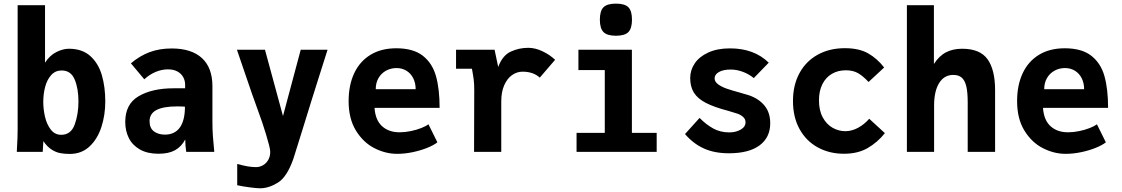

<svg xmlns="http://www.w3.org/2000/svg" viewBox="-20 -818 6040 1034"><path d="M213.5 -58 210 0H70.5Q71.5 -16 71.5 -22.5Q75 -75 75 -123.5V-790H222.5V-480.5Q248.5 -520.5 284.2 -538Q320 -555.5 351 -555.5Q423 -555.5 466.8 -515.8Q510.5 -476 528.8 -412.2Q547 -348.5 547 -271.5Q547 -199 526.2 -134.5Q505.5 -70 462.5 -29.5Q419.5 11 356 11Q326.5 11 303.5 6.5Q280.5 2 257.2 -13Q234 -28 213.5 -58ZM402.5 -271Q402.5 -342 382 -390.2Q361.5 -438.5 312 -438.5Q278 -438.5 255.8 -413.8Q233.5 -389 223.2 -350.5Q213 -312 213 -269Q213 -230.5 222.2 -189.8Q231.5 -149 253.2 -120.5Q275 -92 309.5 -92Q362.5 -92 382.5 -148Q402.5 -204 402.5 -271Z M654.5 -161.5Q654.5 -258 727.2 -300.2Q800 -342.5 914.5 -342.5H977V-362Q977 -383 967 -402Q957 -421 936 -432.8Q915 -444.5 884 -444.5Q851.5 -444.5 818.5 -430.8Q785.5 -417 757 -391L685 -477Q733.5 -518 786.5 -537.5Q839.5 -557 904.5 -557Q1011 -557 1067.5 -505.2Q1124 -453.5 1124 -353V-159.5Q1124 -121.5 1126.5 -85Q1129 -48.5 1134 0H983Q978 -32.5 977.5 -67Q957.5 -28.5 923 -9.2Q888.5 10 833.5 10Q774 10 733.8 -12.8Q693.5 -35.5 674 -74.2Q654.5 -113 654.5 -161.5ZM976 -243.5Q957.5 -245 934 -245Q859.5 -245 822.5 -225.5Q785.5 -206 785.5 -165Q785.5 -128 809 -110.5Q832.5 -93 868 -93Q921 -93 948.5 -131.2Q976 -169.5 976 -243.5Z M1359 82Q1379.5 82 1397.8 71Q1416 60 1426.2 40Q1436.5 20 1435 -5Q1433.5 -26 1413 -93.5Q1392.5 -161 1372.5 -214Q1347.5 -280.5 1279 -482.5L1256 -550H1407L1504 -193L1599.5 -550H1744Q1729.5 -505 1695 -395.5L1658.5 -279.5Q1631.5 -194.5 1608 -116.5Q1568.5 12.5 1560 37Q1525.5 135.5 1476.2 165.8Q1427 196 1380.5 196Q1363.5 196 1325 191Q1286.5 186 1257.5 179.5V65Q1290.5 74 1313.8 78Q1337 82 1359 82Z M1857.5 -273.5Q1857.5 -359.5 1887.5 -423.5Q1917.5 -487.5 1975.2 -522.8Q2033 -558 2114 -558Q2205.5 -558 2257 -517.8Q2308.5 -477.5 2328 -407.8Q2347.5 -338 2347.5 -237H1997Q2001.5 -171 2037.8 -138.2Q2074 -105.5 2132 -105.5Q2160.5 -105.5 2192.2 -112Q2224 -118.5 2249.5 -128.8Q2275 -139 2287.5 -148.5L2335.5 -51.5Q2316 -36 2280.8 -21.8Q2245.5 -7.5 2202.5 1.5Q2159.5 10.5 2118.5 10.5Q2056.5 10.5 1996.5 -20Q1936.5 -50.5 1897 -114.5Q1857.5 -178.5 1857.5 -273.5ZM2115.5 -451.5Q2085 -451.5 2059.2 -437.5Q2033.5 -423.5 2018.5 -397.8Q2003.5 -372 2003.5 -337.5H2218.5Q2218.5 -370.5 2205.5 -396.5Q2192.5 -422.5 2169 -437Q2145.5 -451.5 2115.5 -451.5Z M2534 -332Q2534 -367 2531.2 -388.8Q2528.5 -410.5 2521.5 -448H2436V-550H2643.5L2663 -457.5Q2686.5 -520 2731 -540.2Q2775.5 -560.5 2824.5 -560.5Q2862.5 -560.5 2901.8 -541.8Q2941 -523 2969.5 -496L2887 -400Q2851.5 -432 2794 -432Q2764 -432 2737.8 -413.8Q2711.5 -395.5 2695.5 -359.2Q2679.5 -323 2679.5 -272V0H2533Z M3095 -550H3383V-102.5H3516.5V0H3085V-102.5H3237V-440.5H3095ZM3210.5 -712Q3210.5 -759.5 3230.2 -779Q3250 -798.5 3297 -798.5Q3344.5 -798.5 3364 -779Q3383.5 -759.5 3383.5 -712Q3383.5 -665 3364 -645.2Q3344.5 -625.5 3297 -625.5Q3250 -625.5 3230.2 -645.2Q3210.5 -665 3210.5 -712Z M3669 -96 3747.5 -183Q3783 -147 3821.2 -126Q3859.5 -105 3907 -105Q3943 -105 3969 -120Q3995 -135 3995 -159.5Q3995 -176.5 3982.2 -188Q3969.5 -199.5 3951.8 -205.8Q3934 -212 3902 -221Q3825.5 -241 3781.2 -264Q3737 -287 3717 -319Q3697 -351 3697 -398Q3697 -440.5 3721.5 -476.8Q3746 -513 3794.5 -535.2Q3843 -557.5 3911.5 -557.5Q4041 -557.5 4120 -480.5L4039.5 -397.5Q4012.5 -419.5 3979.8 -431.5Q3947 -443.5 3915 -443.5Q3875 -443.5 3851.8 -430.2Q3828.5 -417 3828.5 -396Q3828.5 -377.5 3848 -363.5Q3867.5 -349.5 3895.2 -340Q3923 -330.5 3965.5 -319Q4001 -309 4013 -305Q4066 -287 4097 -249.5Q4128 -212 4128 -154.5Q4128 -77.5 4070.5 -35Q4013 7.5 3905 7.5Q3829 7.5 3772 -17.8Q3715 -43 3669 -96Z M4250.5 -274.5Q4250.5 -359 4285 -423.2Q4319.5 -487.5 4383 -523Q4446.5 -558.5 4530 -558.5Q4606.5 -558.5 4655.5 -530.5Q4704.5 -502.5 4741.5 -454.5L4657.5 -376.5Q4628 -408.5 4601 -424Q4574 -439.5 4535 -439.5Q4492.5 -439.5 4459.8 -420.2Q4427 -401 4408.8 -364.5Q4390.5 -328 4390.5 -277.5Q4390.5 -223 4411 -185.5Q4431.5 -148 4464 -129.8Q4496.5 -111.5 4532.5 -111.5Q4567.5 -111.5 4601.8 -130.2Q4636 -149 4661 -178.5L4745.5 -101Q4706 -51.5 4653 -20.8Q4600 10 4525 10Q4447 10 4384.8 -23.8Q4322.5 -57.5 4286.5 -121.8Q4250.5 -186 4250.5 -274.5Z M4864 -790H5009.5V-473.5Q5038 -517.5 5075 -536.5Q5112 -555.5 5161.5 -555.5Q5258 -555.5 5298.5 -498.8Q5339 -442 5339 -332.5V0H5191.5V-267Q5191.5 -321.5 5183.8 -353.5Q5176 -385.5 5159.2 -400Q5142.5 -414.5 5114 -414.5Q5064.5 -414.5 5037.5 -370.5Q5010.5 -326.5 5010.5 -250V0H4864Z M5457.5 -273.5Q5457.5 -359.5 5487.5 -423.5Q5517.5 -487.5 5575.2 -522.8Q5633 -558 5714 -558Q5805.5 -558 5857 -517.8Q5908.5 -477.5 5928 -407.8Q5947.5 -338 5947.5 -237H5597Q5601.5 -171 5637.8 -138.2Q5674 -105.5 5732 -105.5Q5760.5 -105.5 5792.2 -112Q5824 -118.5 5849.5 -128.8Q5875 -139 5887.5 -148.5L5935.5 -51.5Q5916 -36 5880.8 -21.8Q5845.5 -7.5 5802.5 1.5Q5759.5 10.5 5718.5 10.5Q5656.5 10.5 5596.5 -20Q5536.5 -50.5 5497 -114.5Q5457.5 -178.5 5457.5 -273.5ZM5715.5 -451.5Q5685 -451.5 5659.2 -437.5Q5633.5 -423.5 5618.5 -397.8Q5603.5 -372 5603.5 -337.5H5818.5Q5818.5 -370.5 5805.5 -396.5Q5792.5 -422.5 5769 -437Q5745.5 -451.5 5715.5 -451.5Z"/></svg>

Font: JuliaMono ExtraBold
Style: Regular
Weight: 800
Monospace: yes
Designer: cormullion
Foundry: corm
Version: Version 0.055; ttfautohint (v1.8.4)